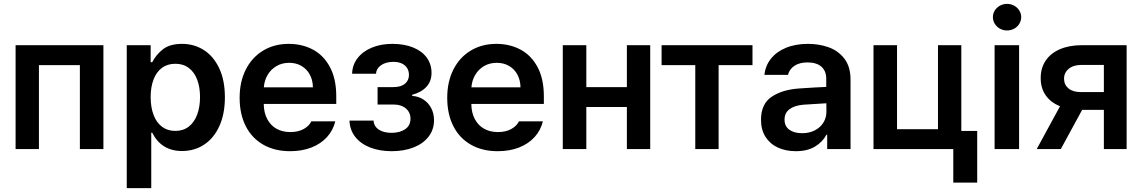

<svg xmlns="http://www.w3.org/2000/svg" viewBox="-20 -761 5829 980"><path d="M59.6 -530.3H507.8V0H387.7V-428.7H178.7V0H59.6Z M627 -530.3H749V-443.4H756.8Q776.9 -482.4 812 -509.8Q847.2 -537.1 909.2 -537.1Q971.2 -537.1 1020.8 -505.4Q1070.3 -473.6 1099.1 -412.1Q1127.9 -350.6 1127.9 -264.6Q1127.9 -179.2 1099.6 -117.2Q1071.3 -55.2 1021.7 -22.7Q972.2 9.8 909.2 9.8Q803.7 9.8 756.8 -84H752V199.2H627ZM875 -92.8Q915 -92.8 943.4 -114.7Q971.7 -136.7 986.3 -175.8Q1001 -214.8 1001 -265.6Q1001 -315.4 986.6 -354Q972.2 -392.6 943.8 -414.1Q915.5 -435.5 875 -435.5Q835 -435.5 806.6 -414.6Q778.3 -393.6 763.7 -355.2Q749 -316.9 749 -265.6Q749 -213.9 763.7 -174.8Q778.3 -135.7 806.6 -114.3Q835 -92.8 875 -92.8Z M1203.1 -261.7Q1203.1 -343.3 1234.4 -405.5Q1265.6 -467.8 1322.5 -502.4Q1379.4 -537.1 1454.1 -537.1Q1521.5 -537.1 1576.4 -508.3Q1631.3 -479.5 1663.8 -419.2Q1696.3 -358.9 1696.3 -269.5V-230.5H1326.2Q1326.7 -186 1343.8 -153.6Q1360.8 -121.1 1391.1 -104Q1421.4 -86.9 1461.9 -86.9Q1501.5 -86.9 1529.3 -102.1Q1557.1 -117.2 1569.3 -141.6H1691.4Q1680.2 -95.7 1648.9 -61.3Q1617.7 -26.9 1569.6 -8.1Q1521.5 10.7 1460.9 10.7Q1381.8 10.7 1323.5 -22.7Q1265.1 -56.2 1234.1 -117.7Q1203.1 -179.2 1203.1 -261.7ZM1577.1 -315.4Q1576.7 -351.6 1561.5 -379.9Q1546.4 -408.2 1519 -424.3Q1491.7 -440.4 1456.1 -440.4Q1419.4 -440.4 1390.9 -423.6Q1362.3 -406.7 1345.7 -378.2Q1329.1 -349.6 1326.7 -315.4Z M1978.5 -83Q2021 -83 2048.1 -101.6Q2075.2 -120.1 2075.2 -155.3Q2075.2 -187.5 2051.5 -207.5Q2027.8 -227.5 1988.3 -227.5H1907.2V-316.4H1988.3Q2026.4 -316.4 2046.9 -333.5Q2067.4 -350.6 2067.4 -378.9Q2067.4 -409.2 2046.4 -427.2Q2025.4 -445.3 1988.3 -445.3Q1950.2 -445.3 1925.5 -428.5Q1900.9 -411.6 1899.4 -384.8H1777.3Q1778.3 -429.7 1805.2 -464.4Q1832 -499 1878.4 -518.1Q1924.8 -537.1 1982.4 -537.1Q2043.5 -537.1 2088.9 -518.6Q2134.3 -500 2158.4 -466.6Q2182.6 -433.1 2182.6 -388.7Q2182.6 -346.2 2156.5 -317.9Q2130.4 -289.6 2084 -277.3V-271.5Q2115.2 -269.5 2140.6 -253.4Q2166 -237.3 2180.7 -209.7Q2195.3 -182.1 2195.3 -147.5Q2195.3 -99.6 2167.7 -63.7Q2140.1 -27.8 2091.1 -8.5Q2042 10.7 1979.5 10.7Q1918.5 10.7 1870.1 -7.8Q1821.8 -26.4 1793.7 -61.8Q1765.6 -97.2 1763.7 -145.5H1886.7Q1888.7 -115.7 1913.6 -99.4Q1938.5 -83 1978.5 -83Z M2262.7 -261.7Q2262.7 -343.3 2293.9 -405.5Q2325.2 -467.8 2382.1 -502.4Q2439 -537.1 2513.7 -537.1Q2581.1 -537.1 2636 -508.3Q2690.9 -479.5 2723.4 -419.2Q2755.9 -358.9 2755.9 -269.5V-230.5H2385.7Q2386.2 -186 2403.3 -153.6Q2420.4 -121.1 2450.7 -104Q2481 -86.9 2521.5 -86.9Q2561 -86.9 2588.9 -102.1Q2616.7 -117.2 2628.9 -141.6H2751Q2739.7 -95.7 2708.5 -61.3Q2677.2 -26.9 2629.2 -8.1Q2581.1 10.7 2520.5 10.7Q2441.4 10.7 2383.1 -22.7Q2324.7 -56.2 2293.7 -117.7Q2262.7 -179.2 2262.7 -261.7ZM2636.7 -315.4Q2636.2 -351.6 2621.1 -379.9Q2606 -408.2 2578.6 -424.3Q2551.3 -440.4 2515.6 -440.4Q2479 -440.4 2450.4 -423.6Q2421.9 -406.7 2405.3 -378.2Q2388.7 -349.6 2386.2 -315.4Z M2972.7 -316.4H3179.7V-530.3H3298.8V0H3179.7V-214.8H2972.7V0H2852.5V-530.3H2972.7Z M3356.9 -530.3H3820.8V-428.7H3647.9V0H3528.8V-428.7H3356.9Z M4061.5 -309.6Q4146 -315.4 4197.3 -317.4V-359.4Q4197.3 -398.9 4172.4 -420.7Q4147.5 -442.4 4101.6 -442.4Q4061 -442.4 4035.2 -425.3Q4009.3 -408.2 4002 -378.9H3881.8Q3886.2 -424.3 3914.1 -460.2Q3941.9 -496.1 3990.7 -516.6Q4039.6 -537.1 4104.5 -537.1Q4160.2 -537.1 4209.2 -519.8Q4258.3 -502.4 4289.8 -461.7Q4321.3 -420.9 4321.3 -354.5V0H4202.1V-73.2H4198.2Q4178.7 -36.1 4139.6 -12.7Q4100.6 10.7 4042 10.7Q3990.7 10.7 3950.4 -7.8Q3910.2 -26.4 3887.2 -62.5Q3864.3 -98.6 3864.3 -149.4Q3864.3 -231.4 3919.7 -267.8Q3975.1 -304.2 4061.5 -309.6ZM4074.2 -81.1Q4110.8 -81.1 4139.2 -95.7Q4167.5 -110.4 4182.9 -135.5Q4198.2 -160.6 4198.2 -190.4L4197.8 -233.9L4081.1 -226.6Q4035.2 -222.7 4009.8 -203.6Q3984.4 -184.6 3984.4 -150.4Q3984.4 -116.7 4008.8 -98.9Q4033.2 -81.1 4074.2 -81.1Z M4886.7 -92.8H4967.8V170.9H4845.7V0H4438.5V-530.3H4558.6V-101.6H4767.6V-530.3H4886.7Z M5056.6 -530.3H5181.6V0H5056.6ZM5047.9 -673.8Q5047.9 -691.9 5057.6 -707.5Q5067.4 -723.1 5084.2 -732.2Q5101.1 -741.2 5120.1 -741.2Q5139.6 -741.2 5156.2 -732.2Q5172.9 -723.1 5182.6 -707.5Q5192.4 -691.9 5192.4 -673.8Q5192.4 -655.3 5182.6 -639.4Q5172.9 -623.5 5156.2 -614.5Q5139.6 -605.5 5120.1 -605.5Q5101.1 -605.5 5084.2 -614.5Q5067.4 -623.5 5057.6 -639.4Q5047.9 -655.3 5047.9 -673.8Z M5614.3 -200.2H5503.4L5394.5 0H5271.5L5390.6 -218.8Q5342.8 -237.8 5317.1 -274.9Q5291.5 -312 5292 -362.3Q5291.5 -412.6 5316.7 -450.7Q5341.8 -488.8 5389.4 -509.5Q5437 -530.3 5501 -530.3H5730.5V0H5614.3ZM5497.1 -291H5614.3V-429.7H5501Q5459 -429.7 5435.1 -409.9Q5411.1 -390.1 5411.1 -359.4Q5411.1 -328.6 5433.6 -309.8Q5456.1 -291 5497.1 -291Z"/></svg>

Font: Pretendard JP SemiBold
Style: Regular
Weight: 600
Designer: Base glyphs from Inter by Rasmus Andersson; Hangeul glyphs from Noto Sans CJK(Source Han Sans) by Jang Soo-young and Kan
Foundry: Kil Hyung-jin
Version: Version 1.309